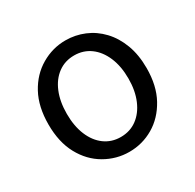

<svg xmlns="http://www.w3.org/2000/svg" viewBox="-129 -698 864 851"><g transform="rotate(-30 303.0 -272.0)"><path d="M303 13Q237 13 179 -20.5Q121 -54 86.5 -117.5Q52 -181 52 -271Q52 -362 86.5 -425.5Q121 -489 179 -523Q237 -557 303 -557Q353 -557 398.5 -538Q444 -519 479 -482Q514 -445 534 -392Q554 -339 554 -271Q554 -181 519 -117.5Q484 -54 427 -20.5Q370 13 303 13ZM303 -63Q350 -63 385.5 -89Q421 -115 441 -162Q461 -209 461 -271Q461 -334 441 -381Q421 -428 385.5 -454Q350 -480 303 -480Q256 -480 220.5 -454Q185 -428 165.5 -381Q146 -334 146 -271Q146 -209 165.5 -162Q185 -115 220.5 -89Q256 -63 303 -63Z"/></g></svg>

Font: Noto Sans KR
Style: Regular
Weight: 400
Designer: Ryoko NISHIZUKA  (kana, bopomofo & ideographs); Paul D. Hunt (Latin, Greek & Cyrillic); Sandoll Communications , Soo-you
Foundry: Adobe
Version: Version 2.004-H2;hotconv 1.0.118;makeotfexe 2.5.65603